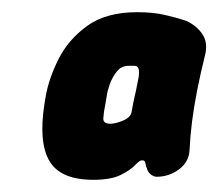

<svg xmlns="http://www.w3.org/2000/svg" viewBox="-20 -726 358 315"><path d="M133 -431Q79 -431 61 -462Q43 -493 53 -556L55 -568Q60 -597 76 -629Q92 -661 123 -683.5Q154 -706 205 -706Q231 -706 250.5 -701.5Q270 -697 285 -692Q301 -685 311 -671.5Q321 -658 317 -638Q309 -606 303.5 -578Q298 -550 295 -526Q292 -502 291 -480Q290 -460 273.5 -448Q257 -436 237 -436Q233 -436 228.5 -439Q224 -442 222 -447Q219 -454 218.5 -458.5Q218 -463 213 -463Q209 -463 201.5 -455Q194 -447 178 -439Q162 -431 133 -431ZM161 -523Q170 -523 182.5 -528.5Q195 -534 196 -543Q199 -560 201 -568Q203 -576 206 -592Q212 -618 201 -618Q198 -618 195.5 -618Q193 -618 191 -618Q179 -618 171.5 -608.5Q164 -599 160 -587.5Q156 -576 155 -568L153 -556Q150 -541 149.5 -532Q149 -523 161 -523Z"/></svg>

Font: Winky Sans Black
Style: Italic
Weight: 900
Italic angle: -8.97852°
Designer: Simon Atzbach
Foundry: typofactur
Version: Version 1.205